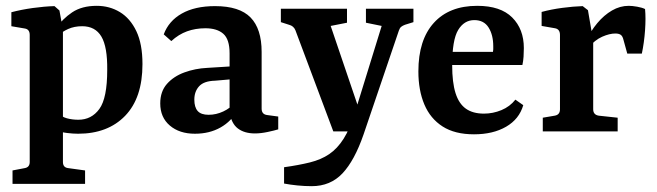

<svg xmlns="http://www.w3.org/2000/svg" viewBox="-20 -451 2255 659"><path d="M23 180V134L65 126Q82 123 82 105V-331Q82 -350 66 -353L19 -361V-409Q53 -418 92.5 -423.5Q132 -429 167 -430L184 -415L196 -349V105Q196 124 214 126L272 134V180ZM248 8Q231 8 210.5 5.5Q190 3 172 -4L179 -64Q191 -50 209.5 -45Q228 -40 249 -40Q294 -40 321 -77Q348 -114 348 -211Q349 -290 328 -325.5Q307 -361 262 -361Q235 -361 214 -351.5Q193 -342 183 -331L172 -353Q194 -386 227.5 -408.5Q261 -431 312 -431Q356 -431 391.5 -409.5Q427 -388 448 -344Q469 -300 469 -231Q469 -115 409.5 -53.5Q350 8 248 8Z M649 8Q596 8 563 -20Q530 -48 530 -96Q530 -137 553 -163Q576 -189 613 -202.5Q650 -216 691 -218L787 -224V-180L718 -174Q680 -173 663.5 -155Q647 -137 647 -109Q647 -83 658.5 -70Q670 -57 696 -57Q722 -57 746.5 -68.5Q771 -80 785 -98L795 -73Q775 -35 737 -13.5Q699 8 649 8ZM542 -333Q559 -379 604 -404.5Q649 -430 718 -430Q802 -430 840 -391Q878 -352 878 -273V-78Q878 -58 898 -56L935 -51V-7Q922 -3 898.5 2Q875 7 855 7Q819 7 796.5 -10Q774 -27 768 -66V-268Q768 -316 746.5 -335Q725 -354 685 -354Q651 -354 622 -343.5Q593 -333 568 -310Z M955 123Q1005 116 1043.5 106.5Q1082 97 1110 78Q1138 59 1159.5 25Q1181 -9 1198 -64L1290 -362L1236 -373V-421H1399V-375L1370 -366Q1362 -363 1357 -359Q1352 -355 1349 -346L1228 10Q1197 100 1155.5 144Q1114 188 1050 188Q1026 188 1001 185.5Q976 183 955 179ZM1197 0H1124L994 -347Q988 -362 972 -366L944 -375V-421H1171V-373L1115 -362L1222 -47Z M1416 -206Q1416 -314 1469 -372.5Q1522 -431 1618 -431Q1698 -431 1738 -391Q1778 -351 1778 -286Q1778 -272 1777 -256.5Q1776 -241 1773 -228H1495V-273H1672Q1673 -278 1673 -282Q1673 -286 1673 -292Q1673 -331 1657 -356.5Q1641 -382 1608 -382Q1573 -382 1552.5 -348Q1532 -314 1532 -227Q1532 -168 1543.5 -131.5Q1555 -95 1579 -78Q1603 -61 1641 -61Q1672 -61 1701 -73Q1730 -85 1749 -109L1776 -90Q1762 -42 1717 -16Q1672 10 1607 10Q1541 10 1499 -17Q1457 -44 1436.5 -92.5Q1416 -141 1416 -206Z M1991 -309Q2007 -344 2030 -371.5Q2053 -399 2080.5 -415Q2108 -431 2138 -431Q2150 -431 2167 -428Q2184 -425 2194 -420Q2197 -389 2194 -347Q2191 -305 2183 -267H2133L2120 -314Q2117 -327 2110.5 -331.5Q2104 -336 2092 -336Q2072 -336 2047 -325Q2022 -314 2000 -288ZM2016 -311V-76Q2016 -57 2035 -54L2100 -47V0H1843V-47L1884 -54Q1902 -57 1902 -76V-331Q1902 -351 1885 -354L1839 -362V-410Q1872 -419 1910 -424Q1948 -429 1980 -430L1998 -416Z"/></svg>

Font: Yrsa SemiBold
Style: Regular
Weight: 600
Version: Version 2.004